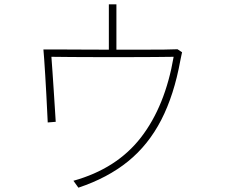

<svg xmlns="http://www.w3.org/2000/svg" viewBox="-20 -826 1040 889"><path d="M823 -584Q821 -575 819 -565.5Q817 -556 815 -546Q786 -386 726.5 -270.5Q667 -155 572.5 -78.5Q478 -2 343 43L320 11Q521 -45 633 -190Q745 -335 784 -563Q751 -562 695.5 -562Q640 -562 573.5 -561.5Q507 -561 439.5 -561.5Q372 -562 313.5 -562Q255 -562 218 -563Q220 -537 223 -494Q226 -451 229 -404Q232 -357 234.5 -318Q237 -279 238 -262L201 -259Q200 -274 198.5 -309.5Q197 -345 194.5 -389Q192 -433 189.5 -476.5Q187 -520 184.5 -553Q182 -586 181 -597Q202 -597 248.5 -597Q295 -597 356.5 -596.5Q418 -596 484 -596V-806H519V-596Q583 -596 641 -596Q699 -596 742 -596.5Q785 -597 802 -598Z"/></svg>

Font: Zen Kaku Gothic Antique Light
Style: Regular
Weight: 300
Designer: Yoshimichi Ohira
Foundry: Positype
Version: Version 1.001